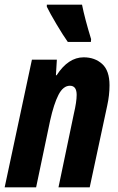

<svg xmlns="http://www.w3.org/2000/svg" viewBox="-29 -804 508 824"><path d="M108 -548H215L211 -481H214Q264 -558 330 -558Q378 -558 409.5 -529.5Q441 -501 441 -438Q441 -395 431 -350L356 0H222L288 -316Q300 -367 300 -397Q300 -436 271 -436Q242 -436 222 -397Q202 -358 186 -286L126 0H-9ZM172 -775V-784H323Q335 -724 362 -636L361 -624H262Q242 -652 213.5 -700Q185 -748 172 -775Z"/></svg>

Font: Noto Sans Display Ex Bold Cond
Style: Italic
Weight: 800
Width: 3
Italic angle: -12°
Designer: Monotype Design team
Foundry: Monotype Imaging Inc.
Version: Version 1.000